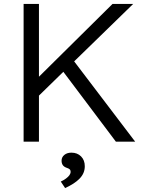

<svg xmlns="http://www.w3.org/2000/svg" viewBox="-20 -720 739 976"><path d="M357 -408 667 0H569L302 -355L178 -234V0H100V-700H178V-330L552 -700H657ZM289 203Q304 196 315.5 187.5Q327 179 333 170.5Q339 162 339 153Q339 145 334 140.5Q329 136 319 133Q305 128 299 119Q293 110 293 97Q293 79 307 67.5Q321 56 343 56Q373 56 392 75Q411 94 411 125Q411 143 404.5 158.5Q398 174 385 187.5Q372 201 353.5 213Q335 225 311 236Z"/></svg>

Font: Our Lexend Light
Style: Regular
Weight: 300
Designer: Bonnie Shaver-Troup, Thomas Jockin
Foundry: Lexend
Version: Version 1.007